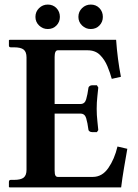

<svg xmlns="http://www.w3.org/2000/svg" viewBox="-20 -820 602 840"><path d="M22 0 19 -2V-24Q19 -33 27 -33H41Q71 -33 83.5 -43Q96 -53 96 -77V-569Q96 -593 83.5 -603Q71 -613 41 -613H27Q19 -613 19 -621V-644L22 -646H488Q494 -561 509 -484L469 -475Q462 -501 450 -530Q438 -559 417.5 -579.5Q397 -600 363 -600H233Q219 -600 219 -571V-365H332Q351 -365 357 -385.5Q363 -406 367 -436Q367 -439 371.5 -443Q376 -447 383 -447H404L410 -437Q409 -425 406 -398.5Q403 -372 403 -344Q403 -317 406 -290.5Q409 -264 410 -251L404 -242H383Q376 -242 371.5 -245.5Q367 -249 367 -252Q363 -283 357 -303Q351 -323 332 -323H219V-75Q219 -58 222.5 -52Q226 -46 233 -46H386Q427 -46 454 -85Q481 -124 494 -179L537 -169Q530 -129 522.5 -85Q515 -41 510 0ZM135 -746Q135 -769 151 -784.5Q167 -800 189 -800Q212 -800 227 -784.5Q242 -769 242 -746Q242 -724 227 -708.5Q212 -693 189 -693Q167 -693 151 -708.5Q135 -724 135 -746ZM323 -746Q323 -769 339 -784.5Q355 -800 377 -800Q400 -800 415 -784.5Q430 -769 430 -746Q430 -724 415 -708.5Q400 -693 377 -693Q355 -693 339 -708.5Q323 -724 323 -746Z"/></svg>

Font: Libertinus Serif SemiBold
Style: Regular
Weight: 600
Designer: Philipp H. Poll, Khaled Hosny
Foundry: Caleb Maclennan
Version: Version 7.051;RELEASE